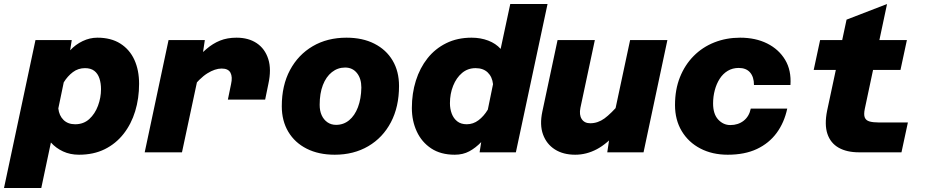

<svg xmlns="http://www.w3.org/2000/svg" viewBox="-74 -760 4647 958"><path d="M412 -572Q480 -572 526.5 -542.5Q573 -513 596.5 -461.5Q620 -410 620 -342Q620 -269 600.5 -205Q581 -141 542.5 -92Q504 -43 448.5 -15.5Q393 12 320 12Q276 12 240.5 -4.5Q205 -21 180 -49L132 178H-54L103 -560H284L276 -509Q303 -538 338.5 -555Q374 -572 412 -572ZM301 -140Q343 -140 371.5 -166Q400 -192 415 -232.5Q430 -273 430 -315Q430 -345 422 -369Q414 -393 396.5 -406.5Q379 -420 350 -420Q316 -420 289.5 -400Q263 -380 244 -349L217 -219Q221 -183 243 -161.5Q265 -140 301 -140Z M1063 -263 1079 -341Q1087 -376 1076 -397Q1065 -418 1032 -418Q999 -418 960.5 -394Q922 -370 877 -312L889 -449Q924 -488 956 -515.5Q988 -543 1024 -557.5Q1060 -572 1106 -572Q1166 -572 1207 -544.5Q1248 -517 1264.5 -465.5Q1281 -414 1265 -341L1249 -263ZM648 0 767 -560H948L935 -473L834 0Z M1596 12Q1516 12 1456.5 -18Q1397 -48 1364.5 -102.5Q1332 -157 1332 -230Q1332 -334 1373 -410.5Q1414 -487 1486.5 -529.5Q1559 -572 1655 -572Q1735 -572 1794 -542Q1853 -512 1885 -458Q1917 -404 1917 -331Q1917 -227 1876.5 -150Q1836 -73 1763.5 -30.5Q1691 12 1596 12ZM1603 -137Q1640 -137 1668 -160Q1696 -183 1712 -225Q1728 -267 1729 -323Q1729 -368 1707 -395.5Q1685 -423 1648 -423Q1611 -423 1582 -400Q1553 -377 1537 -335.5Q1521 -294 1521 -237Q1521 -207 1531 -185Q1541 -163 1559.5 -150Q1578 -137 1603 -137Z M2279 -572Q2324 -572 2362 -557.5Q2400 -543 2424 -516L2472 -740H2658L2500 0H2319L2327 -51Q2299 -22 2267.5 -5Q2236 12 2195 12Q2125 12 2077.5 -19.5Q2030 -51 2005.5 -104Q1981 -157 1981 -221Q1981 -294 2001 -357.5Q2021 -421 2059 -469Q2097 -517 2152.5 -544.5Q2208 -572 2279 -572ZM2255 -140Q2287 -140 2313.5 -160Q2340 -180 2360 -213L2386 -340Q2382 -377 2359.5 -398.5Q2337 -420 2299 -420Q2260 -420 2231.5 -396Q2203 -372 2187 -332Q2171 -292 2171 -245Q2171 -217 2180 -193Q2189 -169 2207.5 -154.5Q2226 -140 2255 -140Z M2894 -560 2822 -222Q2815 -187 2828.5 -166Q2842 -145 2871 -145Q2909 -145 2942 -169Q2975 -193 3022 -248L3009 -105Q2956 -43 2904 -15.5Q2852 12 2796 12Q2736 12 2694.5 -14.5Q2653 -41 2635.5 -89Q2618 -137 2632 -203L2708 -560ZM3256 -560 3137 0H2956L2969 -87L3070 -560Z M3557 12Q3480 12 3420.5 -19Q3361 -50 3327.5 -106Q3294 -162 3294 -236Q3294 -313 3318.5 -374.5Q3343 -436 3387 -480.5Q3431 -525 3490.5 -548.5Q3550 -572 3619 -572Q3696 -572 3754 -543Q3812 -514 3843.5 -461.5Q3875 -409 3870 -336H3688Q3688 -376 3668.5 -398.5Q3649 -421 3612 -421Q3581 -421 3557 -406.5Q3533 -392 3517 -367Q3501 -342 3492.5 -310Q3484 -278 3484 -244Q3484 -191 3509.5 -163.5Q3535 -136 3570 -136Q3609 -136 3636.5 -157.5Q3664 -179 3672 -218H3854Q3839 -148 3801 -96.5Q3763 -45 3702.5 -16.5Q3642 12 3557 12Z M4212 0Q4151 0 4110.5 -23Q4070 -46 4054.5 -92Q4039 -138 4053 -208L4150 -662L4352 -740L4241 -217Q4235 -188 4241 -173.5Q4247 -159 4264.5 -154Q4282 -149 4310 -149H4456L4424 0ZM3986 -411 4018 -560H4451L4419 -411Z"/></svg>

Font: Azeret Mono Thin ExtraBold
Style: Italic
Weight: 800
Italic angle: -12°
Version: Version 1.002